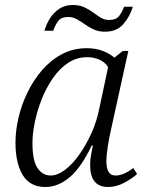

<svg xmlns="http://www.w3.org/2000/svg" viewBox="-20 -739 569 769"><path d="M162 10Q100 10 71 -38Q42 -86 42 -168Q42 -215 54 -267Q66 -319 90 -368.5Q114 -418 148.5 -458Q183 -498 228 -522Q273 -546 328 -546Q362 -546 390.5 -535.5Q419 -525 438 -508L472 -535H494L422 -208Q417 -186 411.5 -151Q406 -116 406 -94Q406 -36 442 -36Q459 -36 476.5 -43.5Q494 -51 514 -66L529 -42Q508 -23 476.5 -6.5Q445 10 413 10Q341 10 341 -78Q341 -97 344 -115Q347 -133 352 -156H347Q306 -69 259.5 -29.5Q213 10 162 10ZM183 -36Q210 -36 240 -58.5Q270 -81 297 -119Q324 -157 345.5 -204Q367 -251 377 -301L413 -470Q401 -490 378 -500Q355 -510 330 -510Q287 -510 252.5 -487Q218 -464 191.5 -425.5Q165 -387 147 -341.5Q129 -296 119.5 -250Q110 -204 110 -166Q110 -95 130.5 -65.5Q151 -36 183 -36ZM401 -612Q375 -612 355.5 -621Q336 -630 320 -641.5Q304 -653 288 -662Q272 -671 254 -671Q224 -671 212 -653.5Q200 -636 193 -616H158Q165 -641 179.5 -664.5Q194 -688 217 -703.5Q240 -719 272 -719Q298 -719 317.5 -710Q337 -701 353 -689Q369 -677 384 -668Q399 -659 417 -659Q445 -659 457.5 -675.5Q470 -692 477 -712H512Q501 -674 474.5 -643Q448 -612 401 -612Z"/></svg>

Font: Noto Serif Light
Style: Italic
Weight: 300
Italic angle: -12°
Designer: Monotype Design Team
Foundry: Monotype Imaging Inc.
Version: Version 2.013